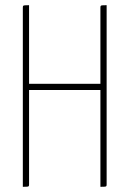

<svg xmlns="http://www.w3.org/2000/svg" viewBox="-20 -720 499 740"><path d="M367 0V-690Q367 -695 368 -697Q369 -699 374 -699.5Q379 -700 391 -700V-10Q391 -5 390 -3Q389 -1 384 -0.5Q379 0 367 0ZM68 0V-690Q68 -695 69 -697Q70 -699 75.5 -699.5Q81 -700 92 -700V-10Q92 -5 91 -3Q90 -1 85 -0.5Q80 0 68 0ZM84 -373V-397H379V-373Z"/></svg>

Font: Yanone Kaffeesatz ExtraLight
Style: Regular
Weight: 200
Designer: Yanone (Cyrillic: Daniel Pouzeot, Huerta Tipografica, and Cyreal)
Foundry: Yanone
Version: Version 2.003